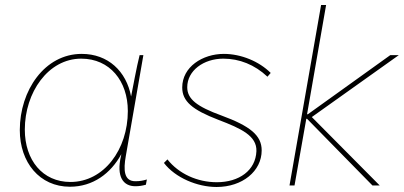

<svg xmlns="http://www.w3.org/2000/svg" viewBox="-20 -740 1611 766"><path d="M520 3C535 3 547 1 562 -3L566 -24C549 -19 538 -17 520 -17C474 -17 472 -62 482 -118L552 -520H537C525 -473 510 -390 503 -355C484 -456 411 -525 306 -525C158 -525 59 -379 59 -221C59 -92 138 5 259 5C351 5 422 -48 464 -125L463 -119C443 -34 472 3 520 3ZM304 -506C418 -506 490 -417 490 -297C490 -144 395 -14 261 -14C150 -14 79 -101 79 -223C79 -371 172 -506 304 -506Z M844 6C947 6 1024 -57 1024 -140C1024 -200 978 -237 864 -279C765 -315 727 -345 727 -392C727 -458 792 -506 871 -506C935 -506 996 -482 1047 -434L1060 -449C1014 -495 942 -525 873 -525C788 -525 707 -473 707 -391C707 -336 747 -302 851 -262C943 -227 1005 -198 1003 -137C1000 -60 934 -13 845 -13C767 -13 693 -47 648 -104L634 -90C679 -31 767 6 844 6Z M1155 0 1202 -266H1205L1466 0H1495L1224 -273L1571 -520H1537L1208 -284H1205L1281 -720H1261L1135 0Z"/></svg>

Font: Fixel Text 20240404 Thin
Style: Italic
Weight: 100
Width: 4
Italic angle: -10°
Designer: AlfaBravo + MacPaw
Foundry: Kyrylo Tkachov, Marchela Mozhyna, Serhii Makarenko, Maria Weinstein, Zakhar Kryvoshyya
Version: Version 1.211;Glyphs 3.2 (3225)